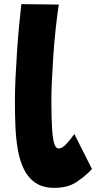

<svg xmlns="http://www.w3.org/2000/svg" viewBox="-20 -828 502 927"><path d="M243 79Q188 79 152.5 55.5Q117 32 96.5 -9Q76 -50 66.5 -103Q57 -156 54.5 -216.5Q52 -277 52 -338Q52 -391 55 -454.5Q58 -518 62.5 -583.5Q67 -649 72.5 -707Q78 -765 83 -808L264 -806Q256 -755 249 -690.5Q242 -626 237.5 -560Q233 -494 230.5 -438Q228 -382 228 -349Q228 -258 231.5 -206Q235 -154 242.5 -132.5Q250 -111 263 -111Q280 -111 300 -132.5Q320 -154 339 -181L424 -12Q393 22 350 50.5Q307 79 243 79Z"/></svg>

Font: KN Bobohei
Style: Bold
Weight: 700
Designer: Kingnam Type Foundry
Version: Version 1.710;March 18, 2023